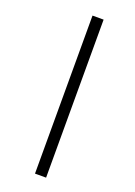

<svg xmlns="http://www.w3.org/2000/svg" viewBox="-177 -937 771 1096"><g transform="rotate(20 208.5 -389.0)"><path d="M185.5 90.8H252.9V-869.1H185.5Z"/></g></svg>

Font: Merriweather
Style: Light Italic
Weight: 300
Italic angle: -7.5°
Designer: Eben Sorkin
Foundry: Eben Sorkin
Version: Version 1.001